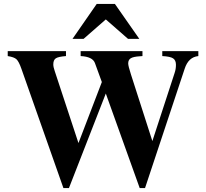

<svg xmlns="http://www.w3.org/2000/svg" viewBox="-20 -934 1040 969"><path d="M683 -738H626L514 -836L402 -738H346L468 -914H560ZM981 -676V-651Q931 -646 912 -587L712 15H685L514 -462L328 15H300L88 -587Q75 -624 63 -635Q51 -646 19 -651V-676H313V-651Q274 -648 261.5 -639.5Q249 -631 249 -609Q249 -596 256 -576L376 -212L494 -520L459 -616Q447 -648 387 -651V-676H699V-651L686 -650Q653 -648 640 -640Q627 -632 627 -614Q627 -601 641 -558L749 -222L861 -565Q868 -585 868 -607Q868 -630 853.5 -639.5Q839 -649 799 -651V-676Z"/></svg>

Font: STIX
Style: Bold
Weight: 700
Designer: MicroPress Inc., with final additions and corrections provided by Coen Hoffman, Elsevier (retired)
Version: Version 1.1.1